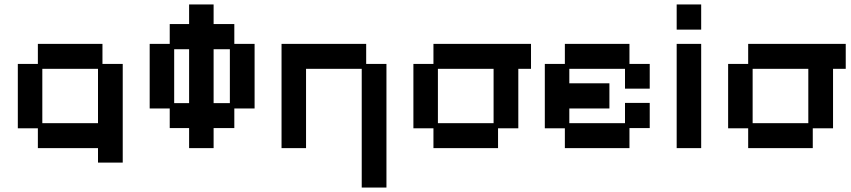

<svg xmlns="http://www.w3.org/2000/svg" viewBox="-20 -653 3819 862"><path d="M420 77V12H150V-77H60V-366H150V-456H440V-366H531V77ZM170 -100H420V-344H170Z M829 12V-78H742V-166H652V-456H742V-545H829V-633H939V-545H1032V-456H1123V-166H1032V-78H939V12ZM762 -190H829V-432H762ZM939 -190H1012V-432H939Z M1604 189V-344H1354V12H1244V-456H1624V-366H1715V189Z M1926 12V-77H1836V-366H1926V-456H2364V-344H2307V-77H2216V12ZM1946 -100H2196V-344H1946Z M2516 12V-77H2426V-366H2516V-456H2806V-366H2897V-255H2786V-344H2536V-279H2716V-166H2536V-100H2786V-191H2897V-78H2806V12Z M3018 12V-456H3128V12ZM3018 -520V-633H3128V-520Z M3339 12V-77H3249V-366H3339V-456H3777V-344H3720V-77H3629V12ZM3359 -100H3609V-344H3359Z"/></svg>

Font: Pixelify Sans Medium
Style: Regular
Weight: 500
Designer: Stefie Justprince
Foundry: Typecalism Foundryline
Version: Version 1.000;February 13, 2025;FontCreator 15.0.0.3015 64-b